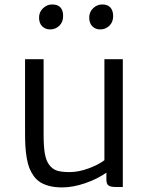

<svg xmlns="http://www.w3.org/2000/svg" viewBox="-20 -817 652 845"><path d="M420.9 -687.5Q399.9 -687.5 386.2 -701.4Q372.6 -715.3 372.6 -739.3Q372.6 -764.2 389.9 -780.8Q407.2 -797.4 429.7 -797.4Q454.1 -797.4 466.1 -783.7Q478 -770 478 -746.1Q478 -719.7 461.2 -703.6Q444.3 -687.5 420.9 -687.5ZM200.7 -687.5Q179.7 -687.5 165.8 -701.2Q151.9 -714.8 151.9 -739.3Q151.9 -764.2 169.4 -780.8Q187 -797.4 209.5 -797.4Q257.8 -797.4 257.8 -746.1Q257.8 -719.7 241 -703.6Q224.1 -687.5 200.7 -687.5ZM253.4 7.8Q223.1 7.8 199.2 2Q175.3 -3.9 158.2 -14.4Q141.1 -24.9 128.9 -41.7Q116.7 -58.6 109.4 -77.1Q102.1 -95.7 97.7 -121.3Q93.3 -147 91.8 -172.1Q90.3 -197.3 90.3 -230V-556.6H171.9V-226.6Q171.9 -173.8 177.2 -141.8Q182.6 -109.9 196.8 -91.1Q210.9 -72.3 231.4 -65.9Q252 -59.6 286.1 -59.6Q325.7 -59.6 369.4 -75.7Q413.1 -91.8 439.5 -111.8V-556.6H520.5V5.9H489.3Q467.3 5.9 457.8 -0.5Q448.2 -6.8 448.2 -27.3V-57.1Q407.7 -28.8 354.2 -10.5Q300.8 7.8 253.4 7.8Z"/></svg>

Font: HaufeMerriweatherSansLt
Style: Regular
Weight: 300
Designer: Eben Sorkin
Foundry: Eben Sorkin
Version: Version 1.56